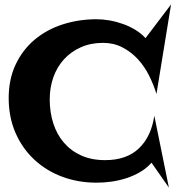

<svg xmlns="http://www.w3.org/2000/svg" viewBox="-20 -774 807 873"><path d="M757.8 -753.9 691.4 -346.7Q678.7 -388.7 657.7 -430.7Q636.7 -472.7 606.4 -505.4Q576.2 -538.1 536.6 -558.6Q497.1 -579.1 448.2 -579.1Q392.6 -579.1 347.7 -559.1Q302.7 -539.1 271 -504.4Q239.3 -469.7 222.7 -422.9Q206.1 -376 206.1 -322.3Q206.1 -263.7 222.2 -213.4Q238.3 -163.1 270.5 -125.5Q302.7 -87.9 349.6 -66.9Q396.5 -45.9 458 -45.9Q555.7 -45.9 611.8 -99.6Q668 -153.3 681.6 -248L748 79.1L668.9 -34.2Q646.5 -8.8 617.2 8.3Q587.9 25.4 554.7 36.1Q521.5 46.9 486.8 51.8Q452.1 56.6 419.9 56.6Q335 56.6 262.2 29.3Q189.5 2 135.3 -48.8Q81.1 -99.6 50.3 -170.4Q19.5 -241.2 19.5 -328.1Q19.5 -414.1 51.3 -481Q83 -547.9 137.7 -593.8Q192.4 -639.6 265.1 -663.1Q337.9 -686.5 418.9 -686.5Q447.3 -686.5 478 -681.2Q508.8 -675.8 539.1 -665Q569.3 -654.3 595.7 -638.2Q622.1 -622.1 641.6 -600.6Z"/></svg>

Font: Fontdiner Swanky
Style: Regular
Weight: 400
Designer: Font Diner, Inc
Foundry: Font Diner, Inc
Version: Version 1.001